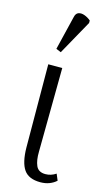

<svg xmlns="http://www.w3.org/2000/svg" viewBox="-126 -850 506 902"><g transform="rotate(15 127.5 -398.5)"><path d="M170 9Q113 9 89.5 -25Q66 -59 65 -131L63 -536H131L127 -128Q126 -86 137.5 -60Q149 -34 183 -34Q210 -34 234 -50L247 -19Q233 -6 213.5 1.5Q194 9 170 9ZM105 -606 81 -616 121 -781Q125 -800 138 -804.5Q151 -809 167.5 -803Q184 -797 198 -785V-773Z"/></g></svg>

Font: Noto Serif SemiCondensed Light
Style: Regular
Weight: 300
Width: 4
Designer: Monotype Design Team
Foundry: Monotype Imaging Inc.
Version: Version 2.013